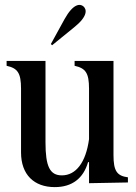

<svg xmlns="http://www.w3.org/2000/svg" viewBox="-20 -749 558 785"><path d="M204 16C275 16 321 -20 340 -86H344V0L503 -3V-24C458 -30 444 -50 444 -115V-500H285V-480C330 -470 344 -451 344 -386V-180C331 -84 290 -32 233 -32C184 -32 166 -68 166 -167V-500H7V-480C52 -470 66 -451 66 -386V-126C66 -35 119 16 204 16ZM188 -569 193 -564 284 -638C340 -683 335 -711 321 -723C307 -735 279 -734 244 -671Z"/></svg>

Font: RL Madena
Style: Regular
Weight: 400
Designer: I Kadek Wantara Putra
Foundry: Roughlines ID
Version: Version 1.000;Glyphs 3.1.2 (3151)